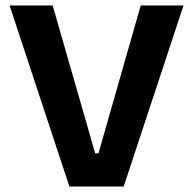

<svg xmlns="http://www.w3.org/2000/svg" viewBox="-20 -680 704 700"><path d="M233 0 15 -660H172L327 -121H339L493 -660H649L431 0Z"/></svg>

Font: Bricolage Grotesque 18pt
Style: Bold
Weight: 700
Designer: Mathieu Triay
Foundry: Atelier Triay
Version: Version 1.000;gftools[0.9.30]